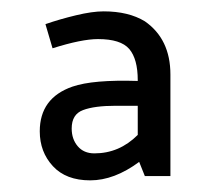

<svg xmlns="http://www.w3.org/2000/svg" viewBox="-20 -700 370 338"><path d="M222.5 -558.8V-557.5Q143.8 -560 107.5 -547.5Q50 -527.5 50 -468.8Q50 -432.5 73.1 -407.5Q96.2 -382.5 138.8 -382.5Q181.2 -382.5 225 -415L235 -390H280V-568.8Q280 -631.2 235 -662.5Q206.2 -680 162.5 -680Q142.5 -680 113.8 -673.1Q85 -666.2 60 -657.5L72.5 -615Q123.8 -631.2 152.5 -631.2Q192.5 -631.2 207.5 -613.8Q222.5 -596.2 222.5 -558.8ZM106.2 -473.8Q106.2 -498.8 126.2 -506.2Q146.2 -513.8 183.8 -513.8H222.5V-462.5Q190 -430 146.2 -430Q127.5 -430 116.9 -442.5Q106.2 -455 106.2 -473.8Z"/></svg>

Font: Cambay
Style: Regular
Weight: 400
Designer: Pooja Saxena
Foundry: Pooja Saxena
Version: Version 1.181;PS 001.181;hotconv 1.0.70;makeotf.lib2.5.58329